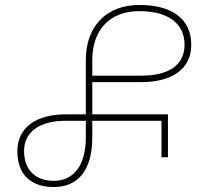

<svg xmlns="http://www.w3.org/2000/svg" viewBox="-20 -744 851 774"><path d="M197 10C296 10 352 -60 352 -189V-257H631V-110H657V-283H352V-413H550C672 -413 751 -465 751 -563C751 -671 670 -724 541 -724C416 -724 326 -645 326 -502V-283H243C132 -283 50 -234 50 -135C50 -34 111 10 197 10ZM352 -439V-502C352 -624 423 -699 541 -699C667 -699 724 -643 724 -563C724 -487 667 -439 550 -439ZM197 -15C128 -15 77 -54 77 -136C77 -215 145 -257 242 -257H326V-189C326 -78 277 -15 197 -15Z"/></svg>

Font: Noto Sans Georgian Thin
Style: Regular
Weight: 100
Designer: Monotype Design Team, Akaki Razmadze
Foundry: Google LLC
Version: Version 2.005